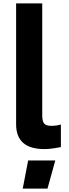

<svg xmlns="http://www.w3.org/2000/svg" viewBox="-20 -866 404 1132"><path d="M75 0ZM75 -133V-846H229V-187Q229 -151 240.5 -137.5Q252 -124 282 -124Q313 -124 339 -132V1Q281 13 242 13Q75 13 75 -133ZM146 80H306L260 246H114Z"/></svg>

Font: Biryani ExtraBold
Style: Regular
Weight: 800
Designer: Dan Reynolds and Mathieu Reguer
Foundry: Dan Reynolds and Mathieu Reguer
Version: Version 1.004; ttfautohint (v1.1) -l 5 -r 5 -G 72 -x 0 -D la